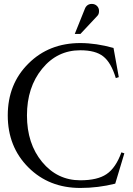

<svg xmlns="http://www.w3.org/2000/svg" viewBox="-20 -954 677 977"><path d="M388.7 -698.2Q271 -698.2 194.3 -604Q117.2 -509.8 117.2 -366.7Q117.2 -223.1 194.3 -129.9Q271.5 -36.6 388.7 -36.6Q476.1 -36.6 522 -67.9Q569.3 -99.6 597.7 -178.7L612.8 -173.8Q575.7 -50.3 566.4 -19.5Q479.5 2.4 388.7 2.4Q229 2.4 124.5 -102.1Q19.5 -207 19.5 -366.7Q19.5 -526.4 124.5 -630.4Q229 -734.9 388.7 -734.9Q468.8 -734.9 557.6 -710Q558.1 -706.1 584.5 -561.5L569.3 -556.6Q545.4 -635.7 505.4 -667Q466.3 -698.2 388.7 -698.2ZM389.2 -781.2H360.4L412.6 -911.1Q415.5 -918.5 420.9 -923.8Q431.2 -934.1 446.8 -934.1Q462.9 -934.1 473.4 -923.8Q483.9 -913.6 483.9 -897.9Q483.9 -881.8 475.6 -873.5Z"/></svg>

Font: Flanker
Style: Regular
Weight: 400
Designer: Flanker
Foundry: Flanker
Version: Version 2.027